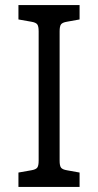

<svg xmlns="http://www.w3.org/2000/svg" viewBox="-20 -740 388 760"><path d="M53 -57 104 -66Q122 -69 127.5 -76.5Q133 -84 133 -104V-616Q133 -636 127.5 -643.5Q122 -651 104 -654L53 -663V-720H295V-663L245 -654Q227 -651 221.5 -643.5Q216 -636 216 -616V-104Q216 -84 221.5 -76.5Q227 -69 245 -66L295 -57V0H53Z"/></svg>

Font: Enriqueta
Style: Regular
Weight: 400
Designer: Viviana Monsalve, Gustavo Ibarra
Foundry: 72Puntos
Version: Version 2.000